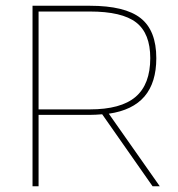

<svg xmlns="http://www.w3.org/2000/svg" viewBox="-20 -647 620 667"><path d="M114 -248V0H93V-627H292Q414 -627 468.5 -584Q523 -541 523 -445Q523 -360 482 -312Q441 -264 358 -252L535 0H510L335 -250Q322 -249 312.5 -248.5Q303 -248 295 -248ZM502 -445Q502 -531 453 -569Q404 -607 292 -607H114V-267H292Q400 -267 451 -310.5Q502 -354 502 -445Z"/></svg>

Font: Blinker Thin
Style: Regular
Weight: 100
Designer: Juergen Huber
Foundry: supertype
Version: Version 1.017;hotconv 1.0.117;makeotfexe 2.5.65602